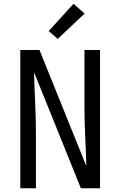

<svg xmlns="http://www.w3.org/2000/svg" viewBox="-20 -1001 640 1021"><path d="M88 0V-735H190L439 -118Q437 -198 433 -279Q429 -360 429 -441V-735H512V0H410L161 -617Q163 -537 167 -456Q171 -375 171 -294V0ZM287 -794 239 -836 371 -981 430 -929Z"/></svg>

Font: Iosevka Extended
Style: Regular
Weight: 400
Width: 7
Monospace: yes
Designer: Belleve Invis
Foundry: Belleve Invis
Version: Version 32.5.0; ttfautohint (v1.8.4)